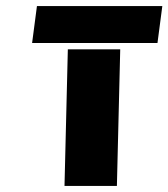

<svg xmlns="http://www.w3.org/2000/svg" viewBox="-20 -614 556 634"><path d="M102 -594 86 -472H500L516 -594ZM377 -451H204L193 0H366Z"/></svg>

Font: Charger
Style: HemiRT
Weight: 900
Designer: Jasper
Foundry: Cannot Into Space Fonts
Version: Version 0.99